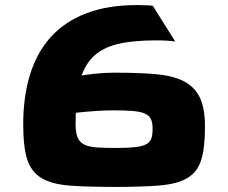

<svg xmlns="http://www.w3.org/2000/svg" viewBox="-20 -729 898 756"><path d="M432.4 7Q324.4 7 254.5 1.8Q184.7 -3.5 144 -27.5Q103.2 -51.5 87.3 -101Q71.4 -150.5 71.4 -239Q71.4 -348 98.3 -435.3Q125.2 -522.5 180.1 -583.3Q235.1 -644.1 319.5 -676.5Q403.8 -709 518.5 -709Q543.5 -709 559.4 -708.1Q575.4 -707.3 581.8 -706L670 -565.6Q664.8 -566.6 655.9 -567.4Q647.1 -568.3 636.8 -568.9Q626.5 -569.5 615.2 -569.8Q604 -570 593.3 -570Q501.7 -570 440.8 -554.9Q379.9 -539.8 343.7 -502.4Q307.5 -465.1 292.5 -401.7Q277.6 -338.3 277.6 -241.4Q277.6 -208 285.1 -188.9Q292.5 -169.8 310.9 -160.3Q329.2 -150.9 359.7 -148.6Q390.1 -146.4 436.6 -146.4Q484.6 -146.4 513.2 -149.7Q541.8 -153.1 556.8 -161.7Q571.8 -170.3 576.4 -185Q580.9 -199.6 580.9 -222.2Q580.9 -245.7 574.3 -259.9Q567.8 -274.1 550.4 -281.8Q533 -289.5 503.2 -292Q473.3 -294.5 426.8 -294.5Q396.3 -294.5 357.5 -292Q318.6 -289.5 279.4 -285Q240.2 -280.5 204.6 -274.5Q168.9 -268.5 144.3 -261.5V-389.1Q169.7 -400.4 203.5 -410.1Q237.4 -419.8 275.5 -427.2Q313.7 -434.5 353.7 -438.7Q393.8 -442.9 431.1 -442.9Q523 -442.9 590.1 -437.3Q657.2 -431.8 701.1 -410.4Q744.9 -389 766 -346.5Q787.1 -304 787.1 -229.9Q787.1 -146.7 772.3 -99.2Q757.5 -51.7 717.9 -28.1Q678.4 -4.5 609.5 1.2Q540.6 7 432.4 7Z"/></svg>

Font: Science Gothic
Style: Regular
Weight: 400
Designer: Thomas Phinney, Vassil Kateliev, Brandon Buerkle
Foundry: Font Detective LLC
Version: Version 1.018